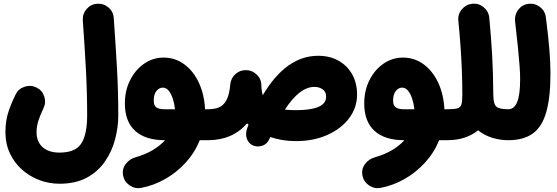

<svg xmlns="http://www.w3.org/2000/svg" viewBox="-20 -695 3004 1036"><path d="M9.3 18.1Q9.3 -43 25.6 -92Q42 -141.1 64.5 -185.5Q79.6 -216.3 113 -227.1Q146.5 -237.8 177.2 -222.7Q208 -207.5 218.8 -174.3Q229.5 -141.1 214.4 -110.4Q200.2 -81.5 188.7 -48.3Q177.2 -15.1 177.2 18.1Q177.2 69.8 210 99.1Q242.7 128.4 301.3 128.4Q386.7 128.4 418.5 79.6Q450.2 30.8 450.2 -72.3Q450.2 -196.3 443.6 -319.6Q437 -442.9 426.8 -585.4Q424.8 -620.1 447.5 -646.5Q470.2 -672.9 504.4 -674.8Q539.1 -677.2 565.4 -654.5Q591.8 -631.8 593.8 -597.2Q604 -454.6 611.1 -328.4Q618.2 -202.1 618.2 -72.3Q618.2 -8.3 601.1 56.6Q584 121.6 546.6 176Q509.3 230.5 448.7 263.4Q388.2 296.4 301.3 296.4Q244.6 296.4 192.1 276.6Q139.6 256.8 98.4 220Q57.1 183.1 33.2 131.8Q9.3 80.6 9.3 18.1Z M869.1 61.5Q764.6 61.5 709.2 11Q653.8 -39.6 653.8 -136.7Q653.8 -207 682.4 -263.2Q710.9 -319.3 758.3 -351.8Q805.7 -384.3 862.3 -384.3Q925.3 -384.3 974.6 -347.9Q1023.9 -311.5 1053.2 -248.3Q1082.5 -185.1 1086.4 -105.5H1102.1Q1136.7 -105.5 1160.9 -81.1Q1185.1 -56.6 1185.1 -22Q1185.1 12.2 1160.9 36.9Q1136.7 61.5 1102.1 61.5H1058.1Q1030.8 128.9 981.9 182.4Q933.1 235.8 871.1 271Q809.1 306.2 741.7 318.8Q708.5 325.2 679.4 305.2Q650.4 285.2 644 251.5Q637.7 217.8 658 190.4Q678.2 163.1 710.9 153.8Q764.2 138.7 804 115Q843.8 91.3 870.6 61.5ZM867.7 -105.5H924.3Q921.4 -134.8 912.8 -161.4Q904.3 -188 890.6 -205.1Q877 -222.2 858.4 -222.2Q838.9 -222.2 824.2 -204.1Q809.6 -186 809.6 -152.3Q809.6 -125.5 824 -115.5Q838.4 -105.5 867.7 -105.5Z M1018.6 -22Q1018.6 -56.6 1043.2 -81.1Q1067.9 -105.5 1102.1 -105.5Q1133.8 -105.5 1158.9 -114.5Q1184.1 -123.5 1200.7 -152.3Q1217.3 -181.2 1222.7 -240.2Q1223.6 -252 1228 -262.7Q1236.3 -285.2 1256.6 -300.3Q1276.9 -315.4 1302.7 -316.4Q1337.4 -317.9 1363.3 -294.4Q1389.2 -271 1390.1 -236.8Q1391.1 -204.1 1397.9 -181.2Q1523.9 -394 1696.8 -394Q1759.3 -394 1806.6 -367.4Q1854 -340.8 1880.4 -293.7Q1906.7 -246.6 1906.7 -184.6Q1906.7 -114.3 1864 -57.4Q1821.3 -0.5 1746.6 33Q1671.9 66.4 1576.7 66.4Q1502.9 66.4 1438.5 44.4Q1437 47.9 1435.5 51.3Q1421.4 84 1392.1 92.3Q1362.8 100.6 1338.4 86.4Q1317.4 73.7 1310.5 48.6Q1303.7 23.4 1314.5 -5.4Q1317.9 -13.7 1321.3 -22Q1316.9 -25.9 1313 -29.3Q1234.4 61.5 1102.1 61.5Q1067.9 61.5 1043.2 36.9Q1018.6 12.2 1018.6 -22ZM1676.3 -226.1Q1596.7 -226.1 1517.1 -103.5Q1543 -100.6 1576.7 -100.6Q1739.7 -100.6 1739.7 -172.4Q1739.7 -199.7 1721.2 -212.9Q1702.6 -226.1 1676.3 -226.1Z M2160.6 61.5Q2056.2 61.5 2000.7 11Q1945.3 -39.6 1945.3 -136.7Q1945.3 -207 1973.9 -263.2Q2002.4 -319.3 2049.8 -351.8Q2097.2 -384.3 2153.8 -384.3Q2216.8 -384.3 2266.1 -347.9Q2315.4 -311.5 2344.7 -248.3Q2374 -185.1 2377.9 -105.5H2393.6Q2428.2 -105.5 2452.4 -81.1Q2476.6 -56.6 2476.6 -22Q2476.6 12.2 2452.4 36.9Q2428.2 61.5 2393.6 61.5H2349.6Q2322.3 128.9 2273.4 182.4Q2224.6 235.8 2162.6 271Q2100.6 306.2 2033.2 318.8Q2000 325.2 1970.9 305.2Q1941.9 285.2 1935.5 251.5Q1929.2 217.8 1949.5 190.4Q1969.7 163.1 2002.4 153.8Q2055.7 138.7 2095.5 115Q2135.3 91.3 2162.1 61.5ZM2159.2 -105.5H2215.8Q2212.9 -134.8 2204.3 -161.4Q2195.8 -188 2182.1 -205.1Q2168.5 -222.2 2149.9 -222.2Q2130.4 -222.2 2115.7 -204.1Q2101.1 -186 2101.1 -152.3Q2101.1 -125.5 2115.5 -115.5Q2129.9 -105.5 2159.2 -105.5Z M2310.1 -22Q2310.1 -56.6 2334.7 -81.1Q2359.4 -105.5 2393.6 -105.5Q2430.2 -105.5 2447.3 -110.1Q2464.4 -114.7 2469.5 -130.9Q2474.6 -147 2474.6 -180.2Q2474.6 -254.4 2471.9 -320.1Q2469.2 -385.7 2464.6 -449.7Q2460 -513.7 2453.1 -583.5Q2449.7 -618.2 2472.2 -644.8Q2494.6 -671.4 2528.8 -674.8Q2563 -678.2 2589.8 -656Q2616.7 -633.8 2620.1 -599.1Q2629.9 -495.1 2635.5 -398.4Q2641.1 -301.8 2641.6 -189Q2642.1 -184.6 2642.1 -180.2Q2642.1 -134.3 2658.2 -119.9Q2674.3 -105.5 2722.2 -105.5H2722.7Q2757.3 -105.5 2781.5 -81.1Q2805.7 -56.6 2805.7 -22Q2805.7 12.2 2781.5 36.9Q2757.3 61.5 2722.7 61.5H2722.2Q2677.2 61.5 2635 48.1Q2592.8 34.7 2559.6 8.3Q2493.2 61.5 2393.6 61.5Q2359.4 61.5 2334.7 36.9Q2310.1 12.2 2310.1 -22Z M2639.2 -22Q2639.2 -56.6 2663.8 -81.1Q2688.5 -105.5 2722.7 -105.5Q2754.4 -105.5 2770.5 -144.3Q2786.6 -183.1 2786.6 -268.6Q2786.6 -295.9 2783.9 -334.5Q2781.2 -373 2775.4 -432.4Q2769.5 -491.7 2759.3 -580.1Q2755.4 -614.3 2776.1 -642.1Q2796.9 -669.9 2831.1 -674.3Q2865.2 -678.7 2893.1 -657.7Q2920.9 -636.7 2925.3 -602.5Q2938.5 -500.5 2944.3 -429Q2950.2 -357.4 2950.2 -299.3Q2950.2 -168.5 2927.2 -89.1Q2904.3 -9.8 2854.2 25.9Q2804.2 61.5 2722.7 61.5Q2688.5 61.5 2663.8 36.9Q2639.2 12.2 2639.2 -22Z"/></svg>

Font: Mikhak-DS2-FD Black
Style: Regular
Weight: 900
Designer: Amin Abedi
Version: Version 3.2